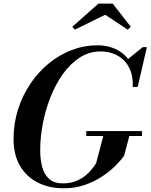

<svg xmlns="http://www.w3.org/2000/svg" viewBox="-20 -1004 811 1034"><path d="M323.5 10Q244 10 183 -21Q122 -52 87.5 -111.2Q53 -170.5 53 -255Q53 -339 77 -414.5Q101 -490 143.8 -553.2Q186.5 -616.5 243.2 -662.8Q300 -709 366.2 -734.5Q432.5 -760 503.5 -760Q566 -760 614.2 -733.8Q662.5 -707.5 688.2 -657.5Q714 -607.5 709.5 -536H695Q697 -586.5 683 -622.8Q669 -659 644.2 -682Q619.5 -705 587.8 -716Q556 -727 522.5 -727Q460 -727 408.8 -693.5Q357.5 -660 317.8 -604Q278 -548 251 -478.5Q224 -409 210.2 -335.8Q196.5 -262.5 196.5 -195.5Q196.5 -144.5 207.5 -104Q218.5 -63.5 245.2 -40Q272 -16.5 319.5 -16.5Q358 -16.5 387.8 -28.2Q417.5 -40 439.2 -57.8Q461 -75.5 475.5 -94Q490 -112.5 497.5 -125L539 -281.5H679L648.5 -165Q631.5 -141.5 601.8 -111.5Q572 -81.5 530.2 -53.8Q488.5 -26 436.5 -8Q384.5 10 323.5 10ZM444.5 -271.5V-298H744.5V-271.5ZM695.5 -536 699 -585.5Q694.5 -610 686.5 -634.8Q678.5 -659.5 663.5 -681L748.5 -750H771L721.5 -536ZM383.5 -844.5 369 -859.5 510 -984.5H587L684.5 -859.5L668.5 -844L546.5 -924.5Z"/></svg>

Font: Bodoni Moda 9pt SemiBold
Style: Italic
Weight: 600
Italic angle: -13°
Designer: Owen Earl
Foundry: indestructible type
Version: Version 2.004